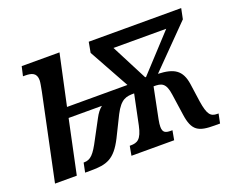

<svg xmlns="http://www.w3.org/2000/svg" viewBox="-92 -691 1032 845"><g transform="rotate(-20 424.5 -268.0)"><path d="M119 -400 35 0H137L190 -251H346C332 -240 322 -227 311 -206L266 -122C235 -62 218 -44 187 -44H185L176 0H202C278 0 315 -12 357 -94L405 -191C436 -251 461 -254 498 -254L469 -114C456 -53 437 -44 405 -44H401L393 0H593L601 -44H594C569 -44 556 -49 556 -76C556 -84 557 -95 560 -110L589 -254C625 -254 646 -250 654 -191L668 -94C679 -13 708 0 783 0H808L817 -44H811C780 -44 767 -58 757 -122L745 -207C735 -276 700 -296 626 -299L811 -487L821 -536H388L379 -487L483 -299H200L251 -536H74L64 -492H74C105 -492 127 -485 127 -451C127 -441 123 -421 119 -400ZM568 -304 481 -473H728L572 -304Z"/></g></svg>

Font: Noto Serif Condensed Medium
Style: Italic
Weight: 500
Width: 3
Italic angle: -12°
Designer: Monotype Design Team
Foundry: Monotype Imaging Inc.
Version: Version 2.013